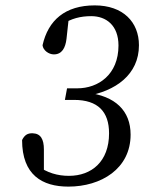

<svg xmlns="http://www.w3.org/2000/svg" viewBox="-20 -680 550 713"><path d="M234 13C355 13 465 -53 465 -180C465 -269 408 -324 302 -336L299 -323C409 -341 496 -403 496 -512C496 -598 437 -660 332 -660C222 -660 159 -605 138 -512C140 -493 161 -478 180 -478C210 -478 223 -502 227 -536L237 -628L212 -590C245 -611 278 -620 319 -620C374 -620 420 -586 420 -511C420 -403 345 -352 267 -352H229L221 -309H255C344 -309 385 -265 385 -185C385 -80 320 -27 236 -27C194 -27 155 -38 117 -66L143 -29V-125C143 -163 131 -184 102 -185C82 -186 71 -178 62 -160C62 -30 137 13 234 13Z"/></svg>

Font: Source Serif Variable
Style: Italic
Weight: 389
Italic angle: -12°
Designer: Frank Grießhammer
Foundry: Adobe Systems Incorporated
Version: Version 3.001;hotconv 1.0.111;makeotfexe 2.5.65597